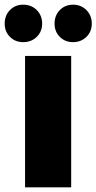

<svg xmlns="http://www.w3.org/2000/svg" viewBox="-32 -800 412 820"><path d="M272 -561V0H75V-561ZM67 -620Q33 -620 10.5 -642.5Q-12 -665 -12 -699Q-12 -734 10.5 -757Q33 -780 67 -780Q102 -780 125 -757Q148 -734 148 -699Q148 -665 125 -642.5Q102 -620 67 -620ZM280 -620Q246 -620 223.5 -642.5Q201 -665 201 -699Q201 -734 223.5 -757Q246 -780 280 -780Q314 -780 337 -757Q360 -734 360 -699Q360 -665 337 -642.5Q314 -620 280 -620Z"/></svg>

Font: DVN-Poppins ExtBd
Style: Regular
Weight: 800
Designer: Ninad Kale (Devanagari), Jonny Pinhorn (Latin)
Foundry: Indian Type Foundry
Version: 4.004